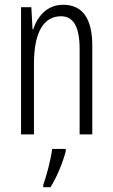

<svg xmlns="http://www.w3.org/2000/svg" viewBox="-20 -562 472 803"><path d="M244 -542C178 -542 138 -496 119 -440H116L111 -532H68V0H122V-295C122 -431 165 -494 235 -494C286 -494 313 -452 313 -357V0H366V-370C366 -488 323 -542 244 -542ZM255 61H198C194 101 174 175 161 211V221H191C218 179 242 119 255 71Z"/></svg>

Font: Noto Sans UI Condensed Light
Style: Regular
Weight: 300
Width: 3
Designer: Monotype Design Team
Foundry: Monotype Imaging Inc.
Version: Version 1.901